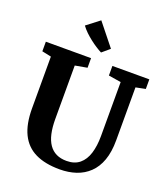

<svg xmlns="http://www.w3.org/2000/svg" viewBox="-175 -1121 1094 1251"><g transform="rotate(20 372.0 -495.0)"><path d="M386 8Q284.5 8 217 -24.8Q149.5 -57.5 115.5 -126.5Q81.5 -195.5 81.5 -304.5V-663L17.5 -676.5V-743H331V-676.5L247.5 -661.5V-291Q247.5 -233.5 257.2 -190Q267 -146.5 287.2 -117.2Q307.5 -88 337.8 -73.5Q368 -59 409 -59Q464.5 -59 499 -87.8Q533.5 -116.5 549.5 -168Q565.5 -219.5 565.5 -288V-662.5L479 -676.5V-743H735V-676.5L668 -663V-296.5Q668 -215 647.2 -157.2Q626.5 -99.5 588.2 -63Q550 -26.5 498.5 -9.2Q447 8 386 8ZM379 -800Q360.5 -809.5 339.2 -823.2Q318 -837 296.5 -853.8Q275 -870.5 255.2 -889.5Q235.5 -908.5 220.5 -929L309.5 -997.5L432 -844.5L379.5 -800Z"/></g></svg>

Font: Merriweather ExtraBold
Style: Regular
Weight: 800
Version: Version 2.100